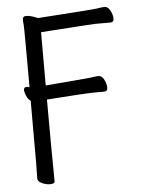

<svg xmlns="http://www.w3.org/2000/svg" viewBox="-52 -750 604 801"><g transform="rotate(-5 250.0 -349.5)"><path d="M124 9Q109 9 91.5 1Q74 -7 74 -19L75 -81V-345Q64 -352 57.5 -367.5Q51 -383 51 -393Q52 -404 64 -404Q71 -402 75 -402Q75 -649 73.5 -662Q72 -675 72 -685Q72 -699 86 -699Q96 -699 107.5 -696Q119 -693 128 -689L136 -686Q362 -701 382 -704Q407 -708 416 -708Q430 -708 439.5 -690Q449 -672 449 -656Q449 -641 434 -641H370Q358 -641 143 -626V-403Q315 -417 331 -419Q357 -423 365 -423Q380 -423 389 -405Q398 -387 398 -371Q398 -356 383 -356H347Q307 -356 143 -344Q143 -149 145 -1Q145 9 124 9Z"/></g></svg>

Font: LXGW WenKai Mono Lite
Style: Regular
Weight: 400
Monospace: yes
Designer: LXGW / Fontworks Inc.
Foundry: LXGW / Fontworks Inc.
Version: Version 1.520; June 14, 2025